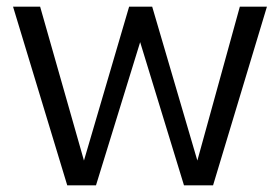

<svg xmlns="http://www.w3.org/2000/svg" viewBox="-20 -554 837 574"><path d="M19 -534H100L231 -74L366 -534H435L570 -74L697 -534H778L617 0H530L399 -428L267 0H181Z"/></svg>

Font: Exo
Style: Regular
Weight: 400
Designer: Natanael Gama
Foundry: Natanael Gama
Version: Version 1.500; ttfautohint (v1.6)